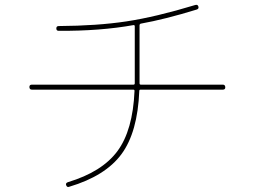

<svg xmlns="http://www.w3.org/2000/svg" viewBox="-20 -746 1040 784"><path d="M110.4 -379.9Q100.6 -379.9 100.1 -390.1Q99.6 -400.4 110.4 -400.4H525.4Q530.3 -400.4 530.3 -406.2V-429.7V-638.7Q530.3 -643.6 525.4 -643.6Q389.6 -619.1 219.7 -620.1Q210 -620.1 210 -629.9Q210 -639.6 219.7 -639.6Q377 -640.6 496.6 -658.7Q616.2 -676.8 777.3 -725.6Q787.1 -728.5 790 -719.7Q793 -710 783.2 -707Q653.3 -667 554.7 -649.4Q549.8 -647.5 549.8 -642.6V-429.7V-406.2Q549.8 -400.4 554.7 -400.4H889.6Q899.4 -400.4 899.9 -390.1Q900.4 -379.9 889.6 -379.9H553.7Q548.8 -379.9 548.8 -375Q542 -206.1 476.1 -116.7Q410.2 -27.3 262.7 16.6Q253.9 20.5 250 9.8Q247.1 2 256.8 -2Q396.5 -43.9 459.5 -128.9Q522.5 -213.9 529.3 -375Q529.3 -379.9 524.4 -379.9Z"/></svg>

Font: Rounded-X Mgen+ 2m thin
Style: Regular
Weight: 100
Designer: [Source Han Sans]
Ryoko NISHIZUKA  (kana & ideographs); Paul D. Hunt (Latin, Greek & Cyrillic); Wenlong ZHANG  (bopomofo
Version: Version 1.059.20150602